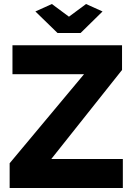

<svg xmlns="http://www.w3.org/2000/svg" viewBox="-20 -935 665 955"><path d="M156 -878 266 -771H381L490 -878L408 -915L323 -852L238 -915ZM28 0H591V-144H235L587 -587V-710H42V-566H398L28 -123Z"/></svg>

Font: Raleway
Style: ExtraBold
Weight: 800
Designer: Matt McInerney, Pablo Impallari, Rodrigo Fuenzalida
Foundry: Matt McInerney, Pablo Impallari, Rodrigo Fuenzalida
Version: Version 3.000